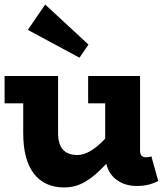

<svg xmlns="http://www.w3.org/2000/svg" viewBox="-20 -802 719 836"><path d="M365.2 -607.9 326.2 -550.8 101.1 -671.9 176.8 -782.2ZM639.2 -121.1 668.9 -14.2Q628.4 7.8 576.2 7.8Q525.9 7.8 490 -17.3Q454.1 -42.5 442.9 -88.9Q394 -35.6 351.1 -10.7Q308.1 14.2 259.8 14.2Q173.8 14.2 127.4 -46.1Q81.1 -106.4 81.1 -222.2V-352.1H0V-471.2H232.9V-222.2Q232.9 -127 316.9 -127Q371.1 -127 438 -198.2V-352.1H363.8V-471.2H589.8V-146Q589.8 -117.2 615.2 -117.2Q629.4 -117.2 639.2 -121.1Z"/></svg>

Font: BioRhyme ExtraBold
Style: Regular
Weight: 800
Designer: Aoife Mooney
Foundry: Aoife Mooney Type
Version: Version 1.500;PS 001.500;hotconv 1.0.88;makeotf.lib2.5.64775